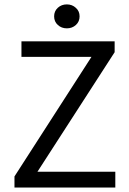

<svg xmlns="http://www.w3.org/2000/svg" viewBox="-20 -841 579 861"><path d="M76.2 -585.9V-655.8H494.1V-606.9L147.9 -70.8H497.1V0H44.9V-49.8L390.1 -585.9ZM320.3 -805.7Q336.9 -791 336.9 -767.6Q336.9 -744.1 320.3 -729Q303.7 -713.9 279.8 -713.9Q255.9 -713.9 239.3 -729Q222.7 -744.1 222.7 -767.6Q222.7 -791 239.3 -806.2Q255.9 -821.3 279.8 -821.3Q303.7 -821.3 320.3 -805.7Z"/></svg>

Font: SourceSansPro-Regular
Style: Regular
Weight: 400
Designer: Paul D. Hunt
Foundry: Adobe Systems Incorporated
Version: Version 1.050;PS Version 1.000;hotconv 1.0.70;makeotf.lib2.5